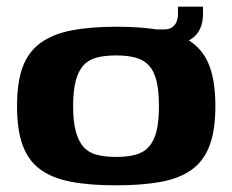

<svg xmlns="http://www.w3.org/2000/svg" viewBox="-20 -548 696 575"><path d="M327 7Q247 7 191 -4Q135 -15 99.5 -41.5Q64 -68 47.5 -114Q31 -160 31 -230Q31 -302 48 -347.5Q65 -393 101.5 -419.5Q138 -446 194.5 -457Q251 -468 330 -468Q409 -468 465 -457Q521 -446 556.5 -419.5Q592 -393 608.5 -347Q625 -301 625 -230Q625 -159 608 -113Q591 -67 555 -40.5Q519 -14 462.5 -3.5Q406 7 327 7ZM328 -78Q361 -78 385.5 -84.5Q410 -91 425.5 -108Q441 -125 448.5 -154.5Q456 -184 456 -230Q456 -277 448.5 -306.5Q441 -336 425.5 -352.5Q410 -369 385.5 -375.5Q361 -382 328 -382Q294 -382 269.5 -375.5Q245 -369 230 -352.5Q215 -336 207 -306.5Q199 -277 199 -230Q199 -184 207 -154.5Q215 -125 230 -108Q245 -91 269.5 -84.5Q294 -78 328 -78ZM453 -410 451 -460H472Q487 -460 496 -466.5Q505 -473 509 -483.5Q513 -494 513 -507V-528H588V-508Q588 -455 554 -432Q520 -409 453 -410Z"/></svg>

Font: r_Genos
Style: Bold
Weight: 700
Designer: Robert E. Leuschke
Foundry: Robert E. Leuschke
Version: Version 2.000;June 29, 2024;FontCreator 14.0.0.2814 32-bit